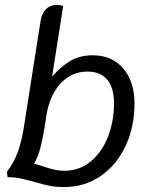

<svg xmlns="http://www.w3.org/2000/svg" viewBox="-20 -746 594 778"><path d="M525 -326Q525 -233 489.5 -156Q454 -79 389 -33.5Q324 12 238 12Q208 12 182 7Q156 2 122 -8Q86 -18 62.5 -23Q39 -28 11 -28L8 -50Q35 -85 50.5 -125.5Q66 -166 76 -226L145 -665Q150 -693 167 -709.5Q184 -726 210 -726Q224 -726 236 -722L191 -435Q227 -477 265.5 -499.5Q304 -522 356 -522Q434 -522 479.5 -468.5Q525 -415 525 -326ZM442 -327Q442 -390 414.5 -423Q387 -456 334 -456Q271 -456 226 -408.5Q181 -361 167 -273L162 -237Q152 -179 143.5 -146Q135 -113 118 -82Q135 -79 163 -69Q167 -68 181.5 -63.5Q196 -59 210.5 -56.5Q225 -54 240 -54Q303 -54 349 -93Q395 -132 418.5 -194.5Q442 -257 442 -327Z"/></svg>

Font: Thasadith
Style: Bold Italic
Weight: 700
Italic angle: -9°
Designer: Cadson Demak Co.,Ltd.
Foundry: Cadson Demak Co.,Ltd.
Version: Version 1.000; ttfautohint (v1.6)